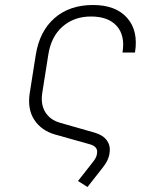

<svg xmlns="http://www.w3.org/2000/svg" viewBox="-20 -580 640 768"><path d="M292 144 354 65Q367 48 368 34Q373 6 339 -3L200 -42Q145 -58 117 -101Q89 -144 99 -208L123 -360Q138 -455 198 -507.5Q258 -560 352 -560Q443 -560 488.5 -508.5Q534 -457 520 -370H470Q481 -438 447 -476Q413 -514 344 -514Q276 -514 230 -473.5Q184 -433 173 -360L149 -208Q142 -162 161.5 -131Q181 -100 220 -89L360 -49Q393 -39 408 -17.5Q423 4 418 33Q415 60 392 89L330 168Z"/></svg>

Font: JetBrains Mono Thin
Style: Italic
Weight: 100
Italic angle: -9°
Monospace: yes
Designer: Philipp Nurullin, Konstantin Bulenkov
Foundry: JetBrains
Version: Version 2.305; ttfautohint (v1.8.4.7-5d5b)